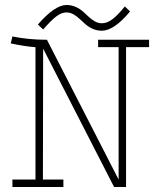

<svg xmlns="http://www.w3.org/2000/svg" viewBox="-20 -749 640 769"><path d="M246.1 -699.2Q226.6 -699.2 205.3 -683.1Q184.1 -667 152.8 -630.9L131.8 -650.9Q199.7 -729 246.1 -729Q266.1 -729 283 -721.4Q299.8 -713.9 312 -703.1Q324.2 -692.4 335.4 -681.6Q346.7 -670.9 360.1 -663.3Q373.5 -655.8 388.2 -655.8Q408.2 -655.8 429.4 -671.4Q450.7 -687 480 -723.1L501 -703.1Q436.5 -626 388.2 -626Q368.2 -626 351.3 -633.5Q334.5 -641.1 322.3 -651.9Q310.1 -662.6 298.8 -673.3Q287.6 -684.1 274.2 -691.7Q260.7 -699.2 246.1 -699.2ZM577.1 -589.8V-560.1H484.9V0H437L152.8 -554.2L151.9 -29.8H233.9V0H29.8V-29.8H122.1V-560.1Q82.5 -562.5 22.9 -575.2L29.8 -603Q94.2 -589.8 165 -589.8H168L455.1 -29.8V-560.1H373V-589.8Z"/></svg>

Font: Compagnon Light
Style: Regular
Weight: 400
Designer: Juliette Duhe, Lea Pradine
Foundry: Velvetyne Type Foundry
Version: Version 1.000;PS 001.000;hotconv 1.0.88;makeotf.lib2.5.64775